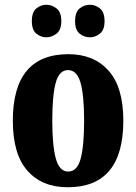

<svg xmlns="http://www.w3.org/2000/svg" viewBox="-20 -778 573 808"><path d="M265 10Q157 10 95.5 -59.5Q34 -129 34 -270Q34 -550 268 -550Q375 -550 437 -480.5Q499 -411 499 -270Q499 10 265 10ZM267 -56Q305 -56 319.5 -110.5Q334 -165 334 -270Q334 -376 319 -429.5Q304 -483 266 -483Q229 -483 214.5 -429.5Q200 -376 200 -270Q200 -165 215 -110.5Q230 -56 267 -56ZM359 -621Q334 -621 315 -636.5Q296 -652 296 -689Q296 -727 315 -742.5Q334 -758 359 -758Q381 -758 400.5 -742.5Q420 -727 420 -689Q420 -652 400.5 -636.5Q381 -621 359 -621ZM175 -621Q152 -621 133 -636.5Q114 -652 114 -689Q114 -727 133 -742.5Q152 -758 175 -758Q198 -758 218 -742.5Q238 -727 238 -689Q238 -652 218 -636.5Q198 -621 175 -621Z"/></svg>

Font: Noto Serif Bengali ExtraCondensed Black
Style: Regular
Weight: 900
Width: 2
Designer: Juan Bruce, Universal Thirst, Indian Type Foundry and the Monotype Design Team.
Foundry: Monotype Imaging Inc.
Version: Version 2.003; ttfautohint (v1.8.4.7-5d5b)